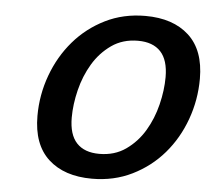

<svg xmlns="http://www.w3.org/2000/svg" viewBox="-53 -792 941 862"><g transform="rotate(5 418.0 -360.5)"><path d="M124 -246Q124 -341 156.5 -429.5Q189 -518 247.5 -586Q306 -654 387.5 -694.5Q469 -735 568 -735Q693 -735 764.5 -669.5Q836 -604 836 -475Q836 -380 804 -291.5Q772 -203 713.5 -135Q655 -67 573 -26.5Q491 14 392 14Q267 14 195.5 -51.5Q124 -117 124 -246ZM415 -100Q484 -100 534.5 -135.5Q585 -171 617.5 -225.5Q650 -280 666 -345Q682 -410 682 -469Q682 -546 647 -583.5Q612 -621 545 -621Q476 -621 425.5 -585.5Q375 -550 342.5 -495.5Q310 -441 294 -376Q278 -311 278 -252Q278 -175 313 -137.5Q348 -100 415 -100Z"/></g></svg>

Font: Perun
Style: Bold Italic
Weight: 700
Italic angle: -12°
Foundry: Copyright (c) Stefan Peev, Context Ltd, 2016
Version: Version 1.027